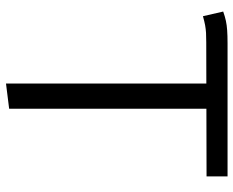

<svg xmlns="http://www.w3.org/2000/svg" viewBox="-89 -477 778 640"><g transform="rotate(90 300.0 -157.0)"><path d="M342.5 -482.5V201.5L258.5 212V-482.5ZM34 -444.5 18.5 -512Q35.5 -518 49.5 -521Q63.5 -524 80.8 -525.2Q98 -526.5 124.5 -526.5H568V-456.5L121.5 -455.5Q102.5 -455.5 89.8 -454.8Q77 -454 64.5 -451.8Q52 -449.5 34 -444.5Z"/></g></svg>

Font: Fira Code Light
Style: Regular
Weight: 400
Monospace: yes
Version: Version 5.002